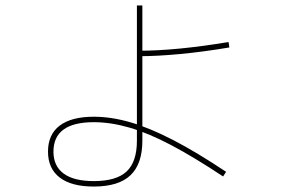

<svg xmlns="http://www.w3.org/2000/svg" viewBox="-20 -652 1040 704"><path d="M324 32Q242 32 199 -1Q156 -34 156 -96Q156 -159 199 -191.5Q242 -224 324 -224Q388 -224 458.5 -203.5Q529 -183 615 -138.5Q701 -94 809 -22L798 -5Q691 -76 607.5 -120Q524 -164 455 -184Q386 -204 324 -204Q250 -204 213 -177Q176 -150 176 -96Q176 -43 213.5 -15.5Q251 12 324 12Q407 12 444.5 -23.5Q482 -59 482 -136V-187V-632H502V-136Q502 -51 458.5 -9.5Q415 32 324 32ZM492 -466Q557 -466 640 -474Q723 -482 818 -498L821 -478Q726 -462 641.5 -454Q557 -446 492 -446Z"/></svg>

Font: M PLUS 2 Thin
Style: Regular
Weight: 100
Designer: Coji Morishita
Foundry: UNDERFOREST DESIGN
Version: Version 1.001